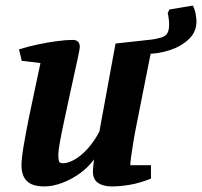

<svg xmlns="http://www.w3.org/2000/svg" viewBox="-20 -658 724 688"><path d="M139 10Q110 10 92 1.5Q74 -7 65.5 -24Q57 -41 57 -65Q57 -89 64.5 -134Q72 -179 83 -233.5Q94 -288 105.5 -340.5Q117 -393 125 -432L58 -440L48 -481Q79 -491 114.5 -498.5Q150 -506 183.5 -510.5Q217 -515 240 -515Q254 -515 260 -508Q266 -501 266 -490Q266 -485 260.5 -458Q255 -431 246 -391.5Q237 -352 227.5 -307Q218 -262 209 -220.5Q200 -179 194.5 -148Q189 -117 189 -105Q189 -89 191 -81Q193 -73 206 -73Q223 -73 246 -85.5Q269 -98 292.5 -123.5Q316 -149 336 -186L394 -502L530 -517L468 -205Q462 -175 457.5 -147Q453 -119 450 -98Q447 -77 447 -66H521V-18Q481 -2 446 4Q411 10 380 10Q350 10 331.5 -2.5Q313 -15 313 -43Q313 -47 313.5 -54.5Q314 -62 315 -71Q316 -80 317 -87Q297 -59 266.5 -37Q236 -15 202.5 -2.5Q169 10 139 10ZM489 -465 517 -515Q544 -519 559 -524Q574 -529 580 -539.5Q586 -550 586 -570Q586 -589 581 -611L587 -624L671 -638Q678 -625 681 -608.5Q684 -592 684 -581Q684 -544 657 -518Q630 -492 589 -478.5Q548 -465 506 -465Z"/></svg>

Font: Manuale
Style: Italic
Weight: 400
Italic angle: -11°
Designer: Eduardo Tunni / Pablo Cosgaya
Foundry: Eduardo Tunni / Pablo Cosgaya
Version: Version 1.002